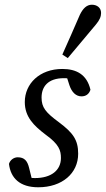

<svg xmlns="http://www.w3.org/2000/svg" viewBox="-20 -780 448 813"><path d="M142 13C243 13 311 -46 311 -129C311 -187 290 -217 230 -262C173 -304 156 -325 156 -367C156 -412 182 -449 251 -449C267 -449 277 -447 287 -444L256 -475L274 -419C284 -389 302 -372 325 -372C343 -372 357 -381 363 -400C348 -465 303 -488 244 -488C148 -488 85 -426 85 -348C85 -285 123 -248 173 -210C230 -169 238 -143 238 -111C238 -59 197 -26 128 -26C111 -26 102 -28 81 -35L120 -1L103 -70C96 -98 84 -114 55 -114C39 -114 23 -103 18 -86C25 -26 64 13 142 13ZM244 -549 267 -534C307 -582 346 -628 386 -676C402 -695 408 -710 408 -725C408 -748 390 -760 369 -760C347 -760 331 -744 318 -717C294 -661 269 -605 244 -549Z"/></svg>

Font: Source Serif 4 Variable
Style: Italic
Weight: 400
Italic angle: -12°
Designer: Frank Grießhammer
Foundry: Adobe Systems Incorporated
Version: Version 4.004;hotconv 1.0.116;makeotfexe 2.5.65601